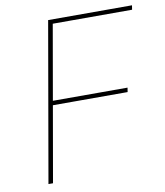

<svg xmlns="http://www.w3.org/2000/svg" viewBox="-80 -766 716 832"><g transform="rotate(-10 278.5 -350.0)"><path d="M476 -352 473 -333H134L137 -352ZM66 0 188 -700H557L554 -681H205L86 0Z"/></g></svg>

Font: Fixel Italic Variable 20240409 Display Thin
Style: Italic
Weight: 100
Italic angle: -10°
Designer: AlfaBravo + MacPaw
Foundry: Kyrylo Tkachov, Marchela Mozhyna, Serhii Makarenko, Maria Weinstein, Zakhar Kryvoshyya
Version: Version 1.211;Glyphs 3.2 (3225)